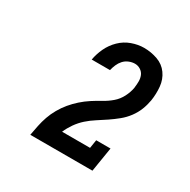

<svg xmlns="http://www.w3.org/2000/svg" viewBox="-124 -960 748 755"><g transform="rotate(30 250.0 -583.0)"><path d="M106 -323V-324Q110 -346 114.5 -368Q119 -390 126.5 -411.5Q134 -433 146 -454Q158 -475 173 -493Q188 -511 206 -527Q224 -543 244 -556Q264 -569 285 -580.5Q306 -592 324 -607.5Q342 -623 353 -644.5Q364 -666 368 -688Q368 -689 368 -689.5Q368 -690 368 -690Q370 -704 370 -718Q370 -732 365 -744Q360 -756 348.5 -763.5Q337 -771 323 -771Q310 -771 296.5 -765.5Q283 -760 273.5 -749.5Q264 -739 258.5 -726Q253 -713 250 -700H167Q172 -728 184.5 -754.5Q197 -781 218.5 -802Q240 -823 268 -833Q296 -843 323 -843Q355 -843 384.5 -832.5Q414 -822 431.5 -797.5Q449 -773 452 -741.5Q455 -710 450 -678Q446 -655 437.5 -633.5Q429 -612 414.5 -592.5Q400 -573 381 -557.5Q362 -542 342 -528.5Q322 -515 301.5 -502Q281 -489 263 -473Q245 -457 231 -437Q217 -417 208 -396H335L341 -434H406L388 -323Z"/></g></svg>

Font: Iosevka Slab Semibold
Style: Italic
Weight: 600
Italic angle: -9°
Monospace: yes
Designer: Belleve Invis
Foundry: Belleve Invis
Version: Version 11.1.1; ttfautohint (v1.8.3)